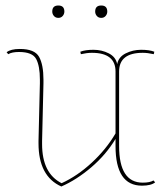

<svg xmlns="http://www.w3.org/2000/svg" viewBox="-20 -663 596 698"><path d="M413 -403V-132Q413 1 499 1Q525 1 538 -7L544 0Q529 12 496 12Q400 12 400 -132V-158Q365 -100 311.5 -54.5Q258 -9 203 15Q120 -22 120 -142Q120 -147 120 -151L125 -360Q125 -367 125 -374Q125 -423 111.5 -448.5Q98 -474 49 -474Q23 -474 10 -466L4 -473Q19 -485 52 -485Q106 -485 122 -456.5Q138 -428 138 -373Q138 -367 138 -360L133 -151Q133 -145 133 -139Q133 -33 204 3Q261 -23 313.5 -71.5Q366 -120 400 -178V-403Q400 -471 314 -471Q296 -471 274 -466L272 -475Q290 -482 320 -482Q350 -482 375.5 -469Q401 -456 406 -430Q411 -456 437 -469Q463 -482 493 -482Q523 -482 541 -475L539 -466Q517 -471 499 -471Q413 -471 413 -403ZM214 -621Q214 -612 208 -605Q202 -598 192 -598Q182 -598 176 -605Q170 -612 170 -621Q170 -643 192 -643Q214 -643 214 -621ZM370 -621Q370 -612 364 -605Q358 -598 348 -598Q338 -598 332 -605Q326 -612 326 -621Q326 -643 348 -643Q370 -643 370 -621Z"/></svg>

Font: Almendra Display
Style: Regular
Weight: 400
Designer: Ana Sanfelippo
Foundry: Ana Sanfelippo
Version: Version 1.004